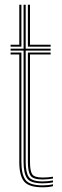

<svg xmlns="http://www.w3.org/2000/svg" viewBox="-20 -790 262 816"><path d="M161.2 -10.8Q109 -10.8 94.6 -32.8Q80.2 -54.8 80.2 -101.2V-575H25V-583.2H80.2V-770H89.2V-583.2H195.2V-575H89.2V-101.2Q89.2 -57 102.4 -38Q115.5 -19 161.2 -19Q171.5 -19 182.9 -20Q194.2 -21 205.2 -23V-15Q195.2 -12.8 183.6 -11.8Q172 -10.8 161.2 -10.8ZM161.2 6Q102.5 6 82.2 -19Q62 -44 62 -101.2V-558.5H25V-566.8H71V-101.2Q71 -49.8 88.1 -26Q105.2 -2.2 161.2 -2.2Q172.2 -2.2 183.9 -3.4Q195.5 -4.5 205.2 -7V1.2Q187.5 6 161.2 6ZM161.2 -27.2Q120.2 -27.2 109.4 -44Q98.5 -60.8 98.5 -101.2V-566.8H195.2V-558.5H107.5V-101.2Q107.5 -64.5 116.5 -50Q125.5 -35.5 161.2 -35.5Q172.5 -35.5 184 -36.4Q195.5 -37.2 205.2 -39V-31.2Q195.5 -29.5 183.9 -28.4Q172.2 -27.2 161.2 -27.2ZM25 -591.8V-600H62V-770H71V-591.8ZM98.5 -591.8V-770H107.5V-600H195.2V-591.8Z"/></svg>

Font: Big Shoulders Inline Display Thin Light
Style: Regular
Weight: 300
Version: Version 2.002